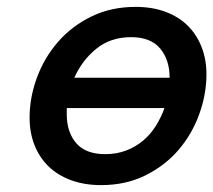

<svg xmlns="http://www.w3.org/2000/svg" viewBox="-20 -526 620 558"><path d="M473 -300Q473 -352 445.5 -385Q418 -418 361 -418Q301 -418 259.5 -384Q218 -350 196 -300ZM458 -212H174V-194Q174 -142 201.5 -110Q229 -78 286 -78Q319 -78 346.5 -88.5Q374 -99 395.5 -117Q417 -135 432.5 -159.5Q448 -184 458 -212ZM66 -184Q66 -242 87 -299.5Q108 -357 147.5 -403Q187 -449 244.5 -477.5Q302 -506 374 -506Q423 -506 461.5 -491.5Q500 -477 526 -451Q552 -425 566 -389Q580 -353 580 -310Q580 -252 559 -194Q538 -136 499 -90.5Q460 -45 403 -16.5Q346 12 274 12Q225 12 186 -2.5Q147 -17 120.5 -43Q94 -69 80 -105Q66 -141 66 -184Z"/></svg>

Font: Codetta
Style: Bold Italic
Weight: 700
Italic angle: -11°
Designer: Ulrich Proeller
Foundry: PROSA GmbH
Version: Version 2.00;September 29, 2018;FontCreator 11.5.0.2427 64-b